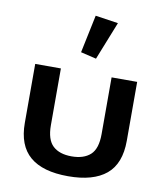

<svg xmlns="http://www.w3.org/2000/svg" viewBox="-89 -884 829 967"><g transform="rotate(10 325.0 -401.0)"><path d="M324.7 9.8Q453.1 9.8 519.3 -45.2Q585.4 -100.1 585.4 -217.3V-518.6H454.6V-228.5Q454.6 -153.3 420.7 -122.6Q386.7 -91.8 324.7 -91.8Q262.7 -91.8 229 -123Q195.3 -154.3 195.3 -228.5V-518.6H64V-217.3Q64 -101.6 129.4 -45.9Q194.8 9.8 324.7 9.8ZM360.8 -597.7 438.5 -793 321.8 -810.5 281.2 -616.7Z"/></g></svg>

Font: Roboto Flex
Style: wght 600 wdth 140 opsz 13.0 GRAD 0.00 slnt 0.00 XTRA 468 XOPQ 96 YOPQ 79 YTLC 514 YTUC 712 YTAS 750 YTDE -203.00 YTFI 738
Weight: 600
Width: 8
Designer: Berlow after Robertson
Foundry: Google
Version: Version 3.100